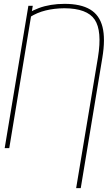

<svg xmlns="http://www.w3.org/2000/svg" viewBox="-20 -757 559 981"><path d="M392.6 204.1H369.1L480.5 -463.9Q502.4 -599.1 463.9 -656.7Q425.3 -714.4 308.6 -714.8Q257.3 -714.4 213.4 -703.6Q169.4 -692.9 131.8 -668.9L124 -689.5Q149.4 -705.1 178.5 -715.8Q207.5 -726.6 240.2 -731.9Q272.9 -737.3 309.6 -737.3Q392.6 -737.3 440.4 -708.7Q488.3 -680.2 503.7 -619.4Q519 -558.6 502.9 -461.9ZM147.5 -727.5 27.3 0H3.9L125 -727.5Z"/></svg>

Font: Inter Thin
Style: Italic
Weight: 250
Italic angle: -9.3988°
Designer: Rasmus Andersson
Foundry: rsms
Version: Version 4.001;git-66647c0bb